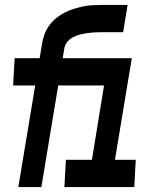

<svg xmlns="http://www.w3.org/2000/svg" viewBox="-20 -755 640 775"><path d="M54 0 122 -410H33L39 -520H140L150 -580Q153 -599 160 -617.5Q167 -636 179 -652.5Q191 -669 207 -682Q223 -695 240.5 -704Q258 -713 277 -719Q296 -725 315 -729Q334 -733 353 -734Q372 -735 390 -735H495L477 -625H385Q371 -625 357.5 -624Q344 -623 330 -621Q316 -619 302.5 -615.5Q289 -612 276 -605.5Q263 -599 253 -587.5Q243 -576 240 -562L233 -520H322Q321 -493 319.5 -466Q318 -439 317 -412V-410H215L147 0ZM240 0 246 -110H351L400 -410H317V-412Q318 -439 319.5 -466Q321 -493 322 -520H512L444 -110H528L522 0Z"/></svg>

Font: Iosevka SS04 XBd Ex
Style: Italic
Weight: 800
Width: 7
Italic angle: -9°
Monospace: yes
Designer: Belleve Invis
Foundry: Belleve Invis
Version: Version 19.0.0; ttfautohint (v1.8.4)